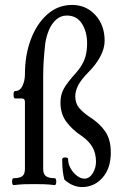

<svg xmlns="http://www.w3.org/2000/svg" viewBox="-20 -746 493 778"><path d="M36 4Q29 4 29 -10Q29 -24 36 -24Q59 -24 70 -32Q81 -40 81 -62V-333Q81 -347 69 -347H41Q35 -347 35 -362Q35 -377 41 -377Q61 -377 71 -398Q81 -419 81 -444Q81 -523 105 -586.5Q129 -650 172 -688Q215 -726 272 -726Q329 -726 366.5 -685Q404 -644 404 -581Q404 -550 386.5 -517Q369 -484 337 -452Q309 -424 297 -400.5Q285 -377 285 -356Q285 -328 300 -309.5Q315 -291 342 -273Q383 -247 406 -214Q429 -181 429 -128Q429 -64 395.5 -26Q362 12 312 12Q295 12 277 5Q259 -2 241 -18Q232 -50 232 -100Q232 -108 244 -108Q256 -108 256 -101Q256 -82 266 -64Q276 -46 291.5 -34Q307 -22 322 -22Q342 -22 355.5 -43.5Q369 -65 369 -91Q369 -125 354.5 -150Q340 -175 311 -195Q272 -221 248.5 -253Q225 -285 225 -331Q225 -362 238.5 -386.5Q252 -411 289 -452Q312 -478 322.5 -505.5Q333 -533 333 -570Q333 -617 312 -650Q291 -683 251 -683Q226 -683 207.5 -666.5Q189 -650 178 -623.5Q167 -597 163 -567Q159 -530 157 -499.5Q155 -469 155 -438V-62Q155 -40 166.5 -32Q178 -24 201 -24Q208 -24 208 -10Q208 4 201 4Q176 1 158.5 0.5Q141 0 119 0Q97 0 79.5 0.5Q62 1 36 4Z"/></svg>

Font: Junicode Two Beta Condensed
Style: Regular
Weight: 400
Width: 3
Designer: Peter S. Baker
Foundry: Briery Creek Software
Version: Version 1.053; ttfautohint (v1.8.4)